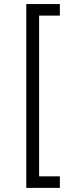

<svg xmlns="http://www.w3.org/2000/svg" viewBox="-20 -791 377 949"><path d="M109.9 137.7V-771H275.9V-713.9H173.3V80.6H275.9V137.7Z"/></svg>

Font: Inter 17pt Light
Style: Regular
Weight: 300
Version: Version 4.001;git-66647c0bb